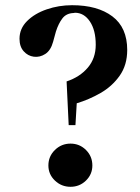

<svg xmlns="http://www.w3.org/2000/svg" viewBox="-20 -704 539 738"><path d="M244 -223 236 -391Q287 -408 317.5 -444Q348 -480 348 -532Q348 -588 325.5 -621.5Q303 -655 268 -655Q267 -655 266 -654.5Q265 -654 263 -654Q235 -653 220 -633.5Q205 -614 195 -583L184 -543Q175 -510 154 -496.5Q133 -483 110 -486Q87 -489 71 -507Q55 -525 55 -555Q55 -594 84 -623Q113 -652 159.5 -668Q206 -684 257 -684Q355 -684 412 -641Q469 -598 469 -512Q469 -454 440 -413Q411 -372 366.5 -346.5Q322 -321 275 -307L270 -223ZM251 14Q216 14 191 -10Q166 -34 166 -68Q166 -103 191 -127.5Q216 -152 251 -152Q286 -152 310.5 -127.5Q335 -103 335 -68Q335 -34 310.5 -10Q286 14 251 14Z"/></svg>

Font: DeepMind Serif Text
Style: Regular
Weight: 400
Designer: Frank Grießhammer / Modifications: Colophon Foundry
Foundry: Colophon Foundry
Version: Version 5.003; ttfautohint (v1.8.2)